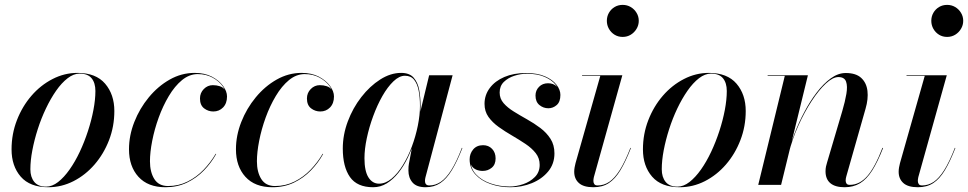

<svg xmlns="http://www.w3.org/2000/svg" viewBox="-20 -776 4064 806"><path d="M183 10Q105.5 10 67 -34.5Q28.5 -79 28.5 -149Q28.5 -213.5 51 -271.5Q73.5 -329.5 112 -374Q150.5 -418.5 200.5 -444.2Q250.5 -470 305 -470Q382.5 -470 421.2 -424.8Q460 -379.5 460 -310Q460 -245.5 437.8 -187.8Q415.5 -130 377 -85.5Q338.5 -41 288.5 -15.5Q238.5 10 183 10ZM173.5 7.5Q199 7.5 224 -12Q249 -31.5 272.2 -64.5Q295.5 -97.5 315 -139Q334.5 -180.5 349.2 -225.8Q364 -271 372.2 -314.5Q380.5 -358 380.5 -394Q380.5 -428 364.5 -447.5Q348.5 -467 314 -467Q289 -467 263.8 -447.5Q238.5 -428 215.5 -395Q192.5 -362 172.8 -320.5Q153 -279 138.5 -233.8Q124 -188.5 115.8 -145.2Q107.5 -102 107.5 -65.5Q107.5 -32.5 123.8 -12.5Q140 7.5 173.5 7.5Z M674.5 10Q601 10 561.2 -33.8Q521.5 -77.5 521.5 -149.5Q521.5 -207 543.8 -263.8Q566 -320.5 604.5 -367.2Q643 -414 692.5 -442Q742 -470 797 -470Q839.5 -470 869.8 -454Q900 -438 916.5 -415.2Q933 -392.5 933 -371Q933 -342 916.5 -325Q900 -308 875.5 -308Q854 -308 836.8 -321.2Q819.5 -334.5 819.5 -362.5Q819.5 -386 835.5 -402.2Q851.5 -418.5 873.5 -418.5Q889 -418.5 902.2 -414.2Q915.5 -410 923.8 -399.5Q932 -389 932 -371H930.5Q930.5 -392 915 -413.8Q899.5 -435.5 872.2 -450.2Q845 -465 810 -465Q775 -465 744.2 -439.8Q713.5 -414.5 688.8 -373Q664 -331.5 646.2 -282.5Q628.5 -233.5 619 -185Q609.5 -136.5 609.5 -99Q609.5 -53.5 628 -24.2Q646.5 5 685.5 5Q729.5 5 767.2 -13.8Q805 -32.5 834.8 -63.5Q864.5 -94.5 885.5 -130.5L887.5 -129.5Q867 -92.5 836.2 -60.8Q805.5 -29 765 -9.5Q724.5 10 674.5 10Z M1123.5 10Q1050 10 1010.2 -33.8Q970.5 -77.5 970.5 -149.5Q970.5 -207 992.8 -263.8Q1015 -320.5 1053.5 -367.2Q1092 -414 1141.5 -442Q1191 -470 1246 -470Q1288.5 -470 1318.8 -454Q1349 -438 1365.5 -415.2Q1382 -392.5 1382 -371Q1382 -342 1365.5 -325Q1349 -308 1324.5 -308Q1303 -308 1285.8 -321.2Q1268.5 -334.5 1268.5 -362.5Q1268.5 -386 1284.5 -402.2Q1300.5 -418.5 1322.5 -418.5Q1338 -418.5 1351.2 -414.2Q1364.5 -410 1372.8 -399.5Q1381 -389 1381 -371H1379.5Q1379.5 -392 1364 -413.8Q1348.5 -435.5 1321.2 -450.2Q1294 -465 1259 -465Q1224 -465 1193.2 -439.8Q1162.5 -414.5 1137.8 -373Q1113 -331.5 1095.2 -282.5Q1077.5 -233.5 1068 -185Q1058.5 -136.5 1058.5 -99Q1058.5 -53.5 1077 -24.2Q1095.5 5 1134.5 5Q1178.5 5 1216.2 -13.8Q1254 -32.5 1283.8 -63.5Q1313.5 -94.5 1334.5 -130.5L1336.5 -129.5Q1316 -92.5 1285.2 -60.8Q1254.5 -29 1214 -9.5Q1173.5 10 1123.5 10Z M1546.5 10Q1479 10 1449 -33Q1419 -76 1419 -152.5Q1419 -210 1440 -266.2Q1461 -322.5 1496.8 -368.5Q1532.5 -414.5 1576 -442.2Q1619.5 -470 1664 -470Q1699 -470 1716.5 -450Q1734 -430 1739.8 -398.2Q1745.5 -366.5 1745.5 -331.5Q1745.5 -300.5 1739.2 -263.5Q1733 -226.5 1721 -188.2Q1709 -150 1692 -114.5Q1675 -79 1652.8 -51Q1630.5 -23 1604 -6.5Q1577.5 10 1546.5 10ZM1571 -5Q1598.5 -5 1624 -26.2Q1649.5 -47.5 1671.2 -82.8Q1693 -118 1709 -161Q1725 -204 1734 -248.5Q1743 -293 1743 -331.5Q1743 -367 1737.5 -395.5Q1732 -424 1718.5 -441Q1705 -458 1680 -458Q1656 -458 1631.5 -434.5Q1607 -411 1585.2 -372.8Q1563.5 -334.5 1546.5 -288.2Q1529.5 -242 1519.8 -196Q1510 -150 1510 -112Q1510 -57.5 1526.8 -31.2Q1543.5 -5 1571 -5ZM1766.5 10Q1729 10 1711.8 -9.8Q1694.5 -29.5 1694.5 -60.5Q1694.5 -69.5 1695 -76.5Q1695.5 -83.5 1696.5 -88.5L1709 -154.5L1731.5 -229.5L1744.5 -307L1781.5 -460H1880L1766 -31.5Q1764 -24 1764 -16Q1764 -8 1768.2 -2.8Q1772.5 2.5 1782.5 2.5Q1807.5 2.5 1830 -12.5Q1852.5 -27.5 1874.5 -62.2Q1896.5 -97 1919 -155.5L1921 -154.5Q1899 -98 1876.8 -61.5Q1854.5 -25 1828.2 -7.5Q1802 10 1766.5 10Z M2122.5 10Q2077.5 10 2038.5 -3.8Q1999.5 -17.5 1975.5 -43.8Q1951.5 -70 1951.5 -107Q1951.5 -131 1966.5 -148.8Q1981.5 -166.5 2008 -166.5Q2031 -166.5 2045.8 -151Q2060.5 -135.5 2060.5 -111Q2060.5 -85 2044.2 -71.8Q2028 -58.5 2006.5 -58.5Q1991.5 -58.5 1979.2 -63.8Q1967 -69 1959.8 -79.8Q1952.5 -90.5 1952.5 -107H1954.5Q1954.5 -69.5 1978 -44.2Q2001.5 -19 2039.5 -6Q2077.5 7 2119.5 7Q2147 7 2176 -2.8Q2205 -12.5 2225.2 -32.8Q2245.5 -53 2245.5 -84Q2245.5 -112 2229 -133Q2212.5 -154 2186 -171.8Q2159.5 -189.5 2129.8 -206.8Q2100 -224 2073.5 -243Q2047 -262 2030.5 -285.2Q2014 -308.5 2014 -340Q2014 -377 2036 -406.5Q2058 -436 2097.2 -452.8Q2136.5 -469.5 2188 -469.5Q2235.5 -469.5 2267.8 -455.5Q2300 -441.5 2316.2 -420.2Q2332.5 -399 2332.5 -377.5Q2332.5 -348.5 2317 -335Q2301.5 -321.5 2282 -321.5Q2261 -321.5 2244.5 -335Q2228 -348.5 2228 -375Q2228 -396.5 2242.8 -411.5Q2257.5 -426.5 2280.5 -426.5Q2303.5 -426.5 2317.5 -412.8Q2331.5 -399 2331.5 -377.5H2329.5Q2329.5 -399 2313.2 -419.5Q2297 -440 2266.5 -453.2Q2236 -466.5 2191.5 -466.5Q2166 -466.5 2139.5 -458Q2113 -449.5 2095.2 -432.2Q2077.5 -415 2077.5 -387.5Q2077.5 -362 2094 -343Q2110.5 -324 2136.8 -307.8Q2163 -291.5 2192.5 -275Q2222 -258.5 2248.2 -238.8Q2274.5 -219 2291 -193.2Q2307.5 -167.5 2307.5 -132Q2307.5 -88 2281.2 -56.2Q2255 -24.5 2212.8 -7.2Q2170.5 10 2122.5 10Z M2471 10Q2429.5 10 2410 -7.8Q2390.5 -25.5 2390.5 -55Q2390.5 -64 2392.2 -73.5Q2394 -83 2396 -91L2500 -457.5H2423.5V-460H2592.5L2473 -32.5Q2472 -28.5 2471.5 -24.2Q2471 -20 2471 -16.5Q2471 -9 2474.8 -3.2Q2478.5 2.5 2489 2.5Q2515 2.5 2537.5 -12.5Q2560 -27.5 2581.8 -62Q2603.5 -96.5 2626.5 -155.5L2628.5 -154.5Q2606.5 -98 2584.5 -61.5Q2562.5 -25 2535.8 -7.5Q2509 10 2471 10ZM2594 -621Q2575 -621 2560 -630.2Q2545 -639.5 2536.2 -655Q2527.5 -670.5 2527.5 -688.5Q2527.5 -707 2536.2 -722.2Q2545 -737.5 2560 -746.5Q2575 -755.5 2594 -755.5Q2612.5 -755.5 2627.8 -746.5Q2643 -737.5 2652.2 -722.2Q2661.5 -707 2661.5 -688.5Q2661.5 -670.5 2652.2 -655Q2643 -639.5 2627.8 -630.2Q2612.5 -621 2594 -621Z M2833.5 10Q2756 10 2717.5 -34.5Q2679 -79 2679 -149Q2679 -213.5 2701.5 -271.5Q2724 -329.5 2762.5 -374Q2801 -418.5 2851 -444.2Q2901 -470 2955.5 -470Q3033 -470 3071.8 -424.8Q3110.5 -379.5 3110.5 -310Q3110.5 -245.5 3088.2 -187.8Q3066 -130 3027.5 -85.5Q2989 -41 2939 -15.5Q2889 10 2833.5 10ZM2824 7.5Q2849.5 7.5 2874.5 -12Q2899.5 -31.5 2922.8 -64.5Q2946 -97.5 2965.5 -139Q2985 -180.5 2999.8 -225.8Q3014.5 -271 3022.8 -314.5Q3031 -358 3031 -394Q3031 -428 3015 -447.5Q2999 -467 2964.5 -467Q2939.5 -467 2914.2 -447.5Q2889 -428 2866 -395Q2843 -362 2823.2 -320.5Q2803.5 -279 2789 -233.8Q2774.5 -188.5 2766.2 -145.2Q2758 -102 2758 -65.5Q2758 -32.5 2774.2 -12.5Q2790.5 7.5 2824 7.5Z M3525.5 10Q3486 10 3465.8 -7Q3445.5 -24 3445.5 -57Q3445.5 -68 3447.5 -77.2Q3449.5 -86.5 3452 -94L3516 -310.5Q3527.5 -349.5 3533 -381.8Q3538.5 -414 3531.8 -433.2Q3525 -452.5 3499.5 -452.5Q3476 -452.5 3446.5 -425Q3417 -397.5 3387 -351.5Q3357 -305.5 3331.5 -248.8Q3306 -192 3291 -133H3289.5Q3298.5 -171.5 3315.8 -216.5Q3333 -261.5 3356.8 -306.2Q3380.5 -351 3408.8 -388Q3437 -425 3467.8 -447.2Q3498.5 -469.5 3530.5 -469.5Q3573 -469.5 3595.2 -449Q3617.5 -428.5 3621.5 -394.5Q3625.5 -360.5 3613.5 -319.5L3533 -36.5Q3531.5 -32 3530.8 -27.2Q3530 -22.5 3530 -18.5Q3530 -10.5 3533.8 -5.2Q3537.5 0 3547.5 0Q3588.5 0 3620.8 -36.8Q3653 -73.5 3684.5 -155.5L3687 -154.5Q3664.5 -96.5 3641.2 -60Q3618 -23.5 3590.2 -6.8Q3562.5 10 3525.5 10ZM3163 0 3274.5 -457.5H3202.5V-460H3371.5L3259 0Z M3833 10Q3791.5 10 3772 -7.8Q3752.5 -25.5 3752.5 -55Q3752.5 -64 3754.2 -73.5Q3756 -83 3758 -91L3862 -457.5H3785.5V-460H3954.5L3835 -32.5Q3834 -28.5 3833.5 -24.2Q3833 -20 3833 -16.5Q3833 -9 3836.8 -3.2Q3840.5 2.5 3851 2.5Q3877 2.5 3899.5 -12.5Q3922 -27.5 3943.8 -62Q3965.5 -96.5 3988.5 -155.5L3990.5 -154.5Q3968.5 -98 3946.5 -61.5Q3924.5 -25 3897.8 -7.5Q3871 10 3833 10ZM3956 -621Q3937 -621 3922 -630.2Q3907 -639.5 3898.2 -655Q3889.5 -670.5 3889.5 -688.5Q3889.5 -707 3898.2 -722.2Q3907 -737.5 3922 -746.5Q3937 -755.5 3956 -755.5Q3974.5 -755.5 3989.8 -746.5Q4005 -737.5 4014.2 -722.2Q4023.5 -707 4023.5 -688.5Q4023.5 -670.5 4014.2 -655Q4005 -639.5 3989.8 -630.2Q3974.5 -621 3956 -621Z"/></svg>

Font: Bodoni Moda 72pt Medium
Style: Italic
Weight: 500
Italic angle: -13°
Designer: Owen Earl
Foundry: indestructible type
Version: Version 2.004